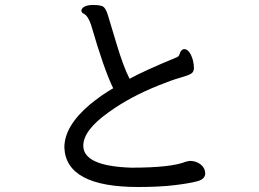

<svg xmlns="http://www.w3.org/2000/svg" viewBox="-20 -746 1040 772"><path d="M535.2 5.9Q245.1 5.9 238.8 -152.8Q238.8 -238.8 340.8 -325.2Q386.7 -363.3 435.1 -391.1Q397.9 -467.3 346.2 -646Q334 -682.1 316.9 -690.9Q307.1 -694.8 307.1 -705.1Q314 -726.1 356 -726.1Q375 -726.1 389.4 -721.9Q403.8 -717.8 413.3 -686.8Q422.9 -655.8 449.5 -566.9Q476.1 -478 501 -429.2Q559.1 -461.4 691.9 -516.1Q699.7 -519 703.4 -532Q707 -544.9 719.2 -548.8Q743.2 -548.8 755.9 -502.9Q759.8 -485.8 759.8 -473.1Q759.8 -457 748.8 -450Q737.8 -442.9 703.9 -433.3Q669.9 -423.8 618.2 -402.8Q501 -356 416 -293.9Q314.9 -222.2 314.9 -160.2Q314.9 -78.1 507.8 -71.8Q669.9 -71.8 728 -96.2L743.2 -99.1Q769 -99.1 787.1 -84.5Q805.2 -69.8 805.2 -48.8Q805.2 -25.9 773.7 -17.3Q742.2 -8.8 682.1 -1.5Q622.1 5.9 535.2 5.9Z"/></svg>

Font: LXGW WenKai Screen R
Style: Regular
Weight: 400
Designer: Fontworks Inc.
Version: Version 1.235;May 31, 2022